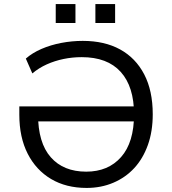

<svg xmlns="http://www.w3.org/2000/svg" viewBox="-20 -915 846 944"><path d="M406 9Q305 9 231 -35Q157 -79 116 -159.5Q75 -240 75 -351V-392H677V-318H137L167 -353Q167 -213 229.5 -142Q292 -71 404 -71Q512 -71 575.5 -143Q639 -215 639 -353Q639 -489 573.5 -561.5Q508 -634 382 -634Q336 -634 292.5 -625Q249 -616 210 -598.5Q171 -581 139 -554L107 -627Q139 -655 184 -674.5Q229 -694 281.5 -704Q334 -714 387 -714Q494 -714 570.5 -672Q647 -630 689 -549.5Q731 -469 731 -353Q731 -269 707 -202Q683 -135 640 -88.5Q597 -42 537 -16.5Q477 9 406 9ZM449 -802V-895H546V-802ZM254 -802V-895H351V-802Z"/></svg>

Font: Nunito Sans 8pt
Style: Regular
Weight: 400
Version: Version 3.101;gftools[0.9.27]